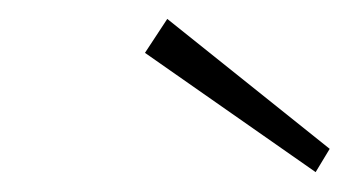

<svg xmlns="http://www.w3.org/2000/svg" viewBox="-20 -722 360 198"><path d="M305.5 -544.5 129.5 -667.5 152.5 -702.5 320 -568.5Z"/></svg>

Font: Karla ExtraLight
Style: Italic
Weight: 250
Italic angle: -8°
Designer: Jonathan Pinhorn
Version: Version 2.004;gftools[0.9.33]